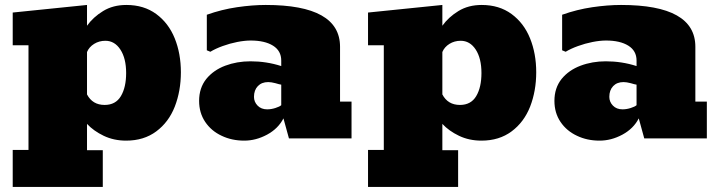

<svg xmlns="http://www.w3.org/2000/svg" viewBox="-20 -553 2879 767"><path d="M390.6 193.8H30.8V45.9H93.8V-372.1H30.8V-502.9L327.6 -533.2V-450.2Q352.5 -484.9 392.1 -509Q431.6 -533.2 484.9 -533.2Q554.7 -533.2 604 -497.1Q653.3 -460.9 678 -399.9Q702.6 -338.9 702.6 -264.2Q702.6 -189.9 678.2 -127Q653.8 -64.9 604.2 -28.1Q554.7 8.8 483.9 8.8Q434.6 8.8 394.3 -10.5Q354 -29.8 327.6 -58.1V46.9H390.6ZM397.9 -133.8Q441.9 -133.8 462.9 -168.9Q483.9 -204.1 483.9 -261.2Q483.9 -319.8 460.9 -355Q438 -390.1 400.9 -390.1Q376 -390.1 356 -377.7Q335.9 -365.2 327.6 -345.2V-175.8Q349.6 -133.8 397.9 -133.8Z M955.6 8.8Q905.8 8.8 865.2 -10.7Q824.2 -29.8 799.8 -65.9Q775.4 -102.1 775.4 -149.9Q775.4 -201.7 804.2 -237.8Q833 -272.9 879.6 -290.5Q926.3 -308.1 980.5 -308.1Q1044.4 -308.1 1103.5 -289.1V-311Q1103.5 -350.1 1070.6 -370.6Q1037.6 -391.1 981.4 -391.1Q957.5 -391.1 927.7 -385.3Q897.9 -379.4 869.6 -369.1Q841.3 -358.9 820.3 -346.2L806.2 -352.1V-494.1Q865.2 -515.1 926.8 -524.2Q988.3 -533.2 1041.5 -533.2Q1338.4 -533.2 1338.4 -366.2V-147H1384.3V0H1134.3L1112.3 -80.1Q1091.3 -39.1 1046.9 -15.1Q1002.4 8.8 955.6 8.8ZM1047.4 -116.2Q1063.5 -116.2 1080.3 -121.6Q1097.2 -127 1103.5 -132.8V-214.8Q1096.2 -215.8 1080.1 -220.7Q1063.5 -225.1 1051.3 -225.1Q1025.4 -225.1 1010 -209Q994.6 -192.9 994.6 -166Q994.6 -146 1009 -131.1Q1023.4 -116.2 1047.4 -116.2Z M1810.1 193.8H1450.2V45.9H1513.2V-372.1H1450.2V-502.9L1747.1 -533.2V-450.2Q1772 -484.9 1811.5 -509Q1851.1 -533.2 1904.3 -533.2Q1974.1 -533.2 2023.4 -497.1Q2072.8 -460.9 2097.4 -399.9Q2122.1 -338.9 2122.1 -264.2Q2122.1 -189.9 2097.7 -127Q2073.2 -64.9 2023.7 -28.1Q1974.1 8.8 1903.3 8.8Q1854 8.8 1813.7 -10.5Q1773.4 -29.8 1747.1 -58.1V46.9H1810.1ZM1817.4 -133.8Q1861.3 -133.8 1882.3 -168.9Q1903.3 -204.1 1903.3 -261.2Q1903.3 -319.8 1880.4 -355Q1857.4 -390.1 1820.3 -390.1Q1795.4 -390.1 1775.4 -377.7Q1755.4 -365.2 1747.1 -345.2V-175.8Q1769 -133.8 1817.4 -133.8Z M2375 8.8Q2325.2 8.8 2284.7 -10.7Q2243.7 -29.8 2219.2 -65.9Q2194.8 -102.1 2194.8 -149.9Q2194.8 -201.7 2223.6 -237.8Q2252.4 -272.9 2299.1 -290.5Q2345.7 -308.1 2399.9 -308.1Q2463.9 -308.1 2522.9 -289.1V-311Q2522.9 -350.1 2490 -370.6Q2457 -391.1 2400.9 -391.1Q2377 -391.1 2347.2 -385.3Q2317.4 -379.4 2289.1 -369.1Q2260.7 -358.9 2239.7 -346.2L2225.6 -352.1V-494.1Q2284.7 -515.1 2346.2 -524.2Q2407.7 -533.2 2460.9 -533.2Q2757.8 -533.2 2757.8 -366.2V-147H2803.7V0H2553.7L2531.7 -80.1Q2510.7 -39.1 2466.3 -15.1Q2421.9 8.8 2375 8.8ZM2466.8 -116.2Q2482.9 -116.2 2499.8 -121.6Q2516.6 -127 2522.9 -132.8V-214.8Q2515.6 -215.8 2499.5 -220.7Q2482.9 -225.1 2470.7 -225.1Q2444.8 -225.1 2429.4 -209Q2414.1 -192.9 2414.1 -166Q2414.1 -146 2428.5 -131.1Q2442.9 -116.2 2466.8 -116.2Z"/></svg>

Font: Angkor
Style: Regular
Weight: 400
Designer: Danh Hong
Foundry: Danh Hong
Version: Version 8.000; ttfautohint (v1.8.3)